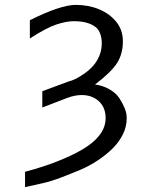

<svg xmlns="http://www.w3.org/2000/svg" viewBox="-20 -559 618 782"><path d="M367.2 -214.8Q398.4 -210.9 425.8 -195.3Q453.1 -179.7 466.8 -158.2Q480.5 -136.7 488.3 -117.2Q496.1 -97.7 496.1 -78.1Q496.1 -43 480.5 -11.7Q464.8 19.5 439.5 44.9Q414.1 70.3 378.9 93.8Q343.8 117.2 306.6 132.8Q269.5 148.4 228.5 164.1Q187.5 179.7 152.3 187.5Q117.2 195.3 82 203.1V140.6Q156.2 121.1 214.8 97.7Q273.4 74.2 310.5 52.7Q347.7 31.2 369.1 9.8Q390.6 -11.7 400.4 -33.2Q410.2 -54.7 410.2 -78.1Q410.2 -121.1 382.8 -146.5Q355.5 -171.9 312.5 -171.9Q285.2 -171.9 253.9 -160.2L152.3 -121.1V-187.5L257.8 -226.6Q273.4 -230.5 289.1 -238.3Q304.7 -246.1 324.2 -259.8Q343.8 -273.4 359.4 -291Q375 -308.6 384.8 -332Q394.5 -355.5 394.5 -382.8Q394.5 -402.3 388.7 -419.9Q382.8 -437.5 371.1 -447.3Q359.4 -457 343.8 -462.9Q328.1 -468.8 312.5 -470.7Q296.9 -472.7 281.2 -472.7Q250 -472.7 209 -459Q168 -445.3 101.6 -402.3V-476.6Q226.6 -539.1 289.1 -539.1Q339.8 -539.1 382.8 -521.5Q425.8 -503.9 453.1 -470.7Q480.5 -437.5 480.5 -390.6Q480.5 -339.8 457 -302.7Q433.6 -265.6 367.2 -214.8Z"/></svg>

Font: 和音 by 宁静之雨，公众号njzyshare
Style: Regular
Weight: 400
Designer: Steve Matteson
Foundry: Ascender Corporation
Version: Version 6.00;June 8, 2018;FontCreator 11.0.0.2388 32-bit